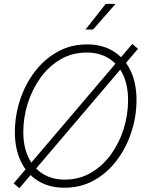

<svg xmlns="http://www.w3.org/2000/svg" viewBox="-20 -969 757 1002"><path d="M316.4 10.7Q236.3 10.7 178.5 -25.1Q120.6 -61 89.1 -126.5Q57.6 -191.9 57.6 -278.8Q57.6 -363.8 84 -445.3Q110.4 -526.9 159.9 -592.8Q209.5 -658.7 279.1 -698Q348.6 -737.3 434.6 -737.3Q514.2 -737.3 572.3 -701.2Q630.4 -665 661.4 -600.1Q692.4 -535.2 692.4 -447.3Q692.4 -362.8 666 -281Q639.6 -199.2 590.3 -133.3Q541 -67.4 471.7 -28.3Q402.3 10.7 316.4 10.7ZM317.9 -31.7Q394 -31.7 455.1 -67.6Q516.1 -103.5 559.3 -163.3Q602.5 -223.1 625.5 -296.6Q648.4 -370.1 648.4 -445.8Q648.4 -523.4 622.1 -579.1Q595.7 -634.8 547.1 -664.8Q498.5 -694.8 433.1 -694.8Q356.4 -694.8 295.4 -658.9Q234.4 -623 191.2 -563Q147.9 -502.9 124.8 -429.2Q101.6 -355.5 101.6 -280.3Q101.6 -203.6 128.2 -147.9Q154.8 -92.3 203.4 -62Q252 -31.7 317.9 -31.7ZM81.1 13.2 51.3 -12.2 670.4 -739.7 700.2 -714.4ZM426.3 -814.9 531.7 -948.7H583L465.8 -814.9Z"/></svg>

Font: Inter 28pt ExtraLight
Style: Italic
Weight: 250
Italic angle: -9.3988°
Designer: Rasmus Andersson
Foundry: rsms
Version: Version 4.001;git-66647c0bb